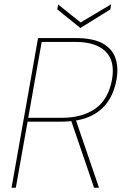

<svg xmlns="http://www.w3.org/2000/svg" viewBox="-20 -878 581 898"><path d="M34 0 158 -700H333Q415 -700 460 -675Q505 -650 520 -606Q535 -562 525 -506Q514 -445 483.5 -401Q453 -357 399.5 -333Q346 -309 264 -309H109L54 0ZM420 0 310 -322H333L443 0ZM112 -327H269Q365 -327 426 -370Q487 -413 504 -506Q519 -593 473.5 -637.5Q428 -682 332 -682H175ZM500 -858 496 -834 356 -747 248 -834 252 -857 357 -773Z"/></svg>

Font: DM Sans 20pt Thin
Style: Italic
Weight: 250
Italic angle: -10°
Version: Version 4.004;gftools[0.9.30]